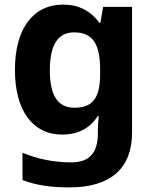

<svg xmlns="http://www.w3.org/2000/svg" viewBox="-20 -576 673 836"><path d="M255 -556C124 -556 45 -451 45 -272C45 -95 122 10 251 10C316 10 369 -14 406 -71H410C408 -52 406 -26 406 -4V7C406 90 368 131 291 131C216 131 145 117 78 89V208C141 232 205 240 282 240C462 240 555 157 555 1V-546H429L417 -476H413C375 -529 322 -556 255 -556ZM302 -435C382 -435 416 -388 416 -271V-253C416 -145 380 -107 304 -107C231 -107 197 -161 197 -270C197 -380 232 -435 302 -435Z"/></svg>

Font: Noto Sans Bassa Vah
Style: Bold
Weight: 700
Designer: Monotype Design Team
Foundry: Monotype Imaging Inc.
Version: Version 2.002